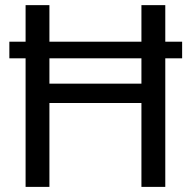

<svg xmlns="http://www.w3.org/2000/svg" viewBox="-20 -731 746 751"><path d="M692.4 -567.9H626.5V-710.9H533.2V-567.9H173.3V-710.9H80.1V-567.9H16.6V-502.9H80.1V0H173.3V-328.1H533.2V0H626.5V-502.9H692.4ZM173.3 -403.8V-502.9H533.2V-403.8Z"/></svg>

Font: Bert Sans
Style: Regular
Weight: 400
Designer: Christian Robertson (Google), Cristiano Sobral
Foundry: Google, Cristiano Sobral
Version: Version 3.101